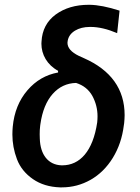

<svg xmlns="http://www.w3.org/2000/svg" viewBox="-20 -787 594 817"><path d="M156.7 -610.4C156.7 -607.4 156.2 -604 156.2 -601.1C156.2 -555.2 180.2 -511.2 227.1 -485.8V-478.5C175.8 -469.2 132.3 -444.3 96.7 -402.8C61 -361.3 40 -309.6 34.2 -247.6C33.2 -236.3 32.7 -225.1 32.7 -214.4C32.7 -179.2 39.1 -144 52.2 -109.4C65.4 -74.7 88.4 -46.9 120.1 -24.9C151.9 -2.9 190.4 8.8 235.4 10.3C237.8 10.3 240.7 10.3 243.2 10.3C287.1 10.3 327.6 -0.5 365.7 -22C403.3 -43.5 435.1 -74.7 460 -115.2C484.9 -155.8 500.5 -201.7 506.8 -252.9L508.3 -262.7C509.3 -274.4 510.3 -285.6 510.3 -296.9C510.3 -407.7 452.1 -488.8 336.9 -539.6L315.4 -549.3C283.2 -564.9 267.1 -583.5 267.1 -605C267.1 -607.9 267.6 -610.8 268.1 -613.8C271.5 -631.8 281.7 -646 299.3 -656.7C316.4 -667 337.4 -672.4 362.3 -672.4C363.3 -672.4 364.7 -672.4 365.7 -672.4C399.4 -672.4 437 -663.6 478.5 -646L488.8 -741.7C439 -757.8 396.5 -766.1 361.3 -766.6C359.9 -766.6 358.9 -766.6 357.4 -766.6C301.8 -766.6 254.9 -752.9 216.8 -725.1C179.2 -697.3 159.2 -658.7 156.7 -610.4ZM151.9 -258.8C159.7 -314 177.2 -356.9 204.1 -387.2C231 -417.5 264.2 -433.1 303.7 -434.1C335 -424.3 357.9 -405.8 373 -378.9C387.7 -351.6 395 -322.8 395 -292C395 -283.7 394.5 -274.9 393.6 -266.1C375.5 -143.6 319.8 -83.5 245.1 -83.5C244.1 -83.5 242.7 -83.5 241.7 -83.5C185.1 -85.4 151.4 -128.9 149.4 -196.8C148.9 -203.1 148.9 -209.5 148.9 -215.8C148.9 -228 149.4 -239.7 150.9 -251.5Z"/></svg>

Font: Roboto Medium
Style: Italic
Weight: 500
Italic angle: -12°
Designer: Google
Version: Version 2.137; 2017